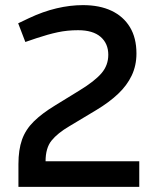

<svg xmlns="http://www.w3.org/2000/svg" viewBox="-20 -730 617 750"><path d="M52 0V-89Q52 -145 66 -184.5Q80 -224 112 -255.5Q144 -287 195 -318L291 -377Q350 -413 376.5 -444Q403 -475 403 -516Q403 -560 373 -586Q343 -612 285 -612Q243 -612 205.5 -604Q168 -596 123 -581L79 -566L51 -639L93 -659Q148 -685 201 -697.5Q254 -710 304 -710Q369 -710 415.5 -688Q462 -666 487.5 -624Q513 -582 513 -521Q513 -474 494.5 -435Q476 -396 441 -363Q406 -330 356 -300L251 -237Q205 -210 181.5 -181Q158 -152 158 -100V-74L145 -100H524V0Z"/></svg>

Font: REM Medium
Style: Regular
Weight: 400
Version: Version 1.005;gftools[0.9.28]